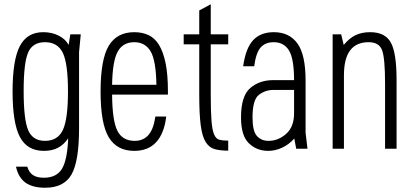

<svg xmlns="http://www.w3.org/2000/svg" viewBox="-20 -698 1942 901"><path d="M192 183Q280 183 315.5 121Q351 59 351 -95V-453L359 -537H310L302 -487Q288 -514 256 -530.5Q224 -547 183 -547Q107 -547 73 -481.5Q39 -416 39 -269Q39 -120 73.5 -55Q108 10 186 10Q224 10 252 -4.5Q280 -19 300 -49Q296 53 270.5 94.5Q245 136 186 136Q153 136 134.5 123.5Q116 111 108 84H55Q66 135 99.5 159Q133 183 192 183ZM191 -500Q251 -500 275 -449.5Q299 -399 299 -269Q299 -139 275 -88Q251 -37 191 -37Q134 -37 112.5 -86.5Q91 -136 91 -271Q91 -403 112 -451.5Q133 -500 191 -500Z M612 -37Q555 -37 531 -84Q507 -131 506 -254H768V-269Q768 -349 757 -402Q746 -455 726 -487.5Q706 -520 676.5 -533.5Q647 -547 610 -547Q529 -547 490.5 -483.5Q452 -420 452 -268Q452 -117 490.5 -53.5Q529 10 610 10Q676 10 713.5 -31.5Q751 -73 760 -151H709Q701 -93 677 -65Q653 -37 612 -37ZM610 -500Q661 -500 686.5 -457.5Q712 -415 714 -300H506Q508 -412 532.5 -456Q557 -500 610 -500Z M842 -537V-490H915V-253Q915 -162 922 -109.5Q929 -57 945.5 -31Q962 -5 988 2Q1014 9 1051 9V-38Q1026 -38 1010 -42Q994 -46 985 -66.5Q976 -87 972.5 -130.5Q969 -174 969 -253V-490H1051V-537H969V-678L915 -649V-537Z M1262 -322Q1198 -322 1154.5 -285Q1111 -248 1111 -147Q1111 -61 1148 -25.5Q1185 10 1239 10Q1271 10 1303 -4.5Q1335 -19 1361 -48L1370 0H1423L1414 -75V-322ZM1121 -387H1173Q1181 -450 1203 -475Q1225 -500 1264 -500Q1312 -500 1336 -461.5Q1360 -423 1360 -320H1414Q1414 -442 1375.5 -494.5Q1337 -547 1265 -547Q1203 -547 1168 -509.5Q1133 -472 1121 -387ZM1165 -147Q1165 -230 1195 -253Q1225 -276 1263 -276H1360V-166Q1360 -103 1323 -70Q1286 -37 1240 -37Q1206 -37 1185.5 -60Q1165 -83 1165 -147Z M1541 0H1594V-344Q1594 -423 1623 -461.5Q1652 -500 1710 -500Q1759 -500 1773 -462.5Q1787 -425 1787 -304V0H1841V-322Q1841 -450 1814 -498.5Q1787 -547 1717 -547Q1678 -547 1648.5 -533Q1619 -519 1593 -487L1581 -537H1541Z"/></svg>

Font: Secuela Light
Style: Regular
Weight: 300
Designer: Fernando Haro
Foundry: deFharo
Version: Version 1.708